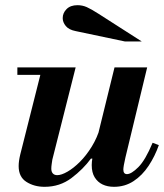

<svg xmlns="http://www.w3.org/2000/svg" viewBox="-20 -710 633 741"><path d="M152 11Q112 11 82 -8Q52 -27 52 -69Q52 -88 58 -113L143 -450H272L182 -94Q181 -87 179.5 -77Q178 -67 178 -59Q178 -47 184 -40.5Q190 -34 201 -34Q217 -34 240.5 -47.5Q264 -61 288.5 -85.5Q313 -110 334 -144Q355 -178 367 -219L338 -98H331Q301 -57 256 -23Q211 11 152 11ZM47 -421V-450H217V-421ZM420 11Q395 11 376 2Q357 -7 345.5 -25.5Q334 -44 334 -73Q334 -86 337 -102Q340 -118 349 -153L422 -450H548L464 -102Q460 -85 458 -73Q456 -61 456 -56Q456 -38 470 -38Q487 -38 514 -65Q541 -92 569 -159L593 -150Q578 -107 553.5 -70Q529 -33 495.5 -11Q462 11 420 11ZM462 -550 272 -590Q246 -595 234 -609.5Q222 -624 222 -640Q222 -660 237 -675Q252 -690 279 -690Q298 -690 315 -682.5Q332 -675 360 -657L527 -550Z"/></svg>

Font: Libre Bodoni SemiBold
Style: Italic
Weight: 600
Italic angle: -13°
Version: Version 2.003